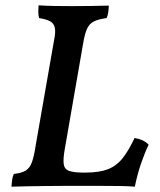

<svg xmlns="http://www.w3.org/2000/svg" viewBox="-20 -699 600 722"><path d="M23 3Q24 -10 25.5 -22Q27 -34 32 -45Q61 -48 76.5 -57.5Q92 -67 100 -89Q108 -111 114 -151L183 -546Q190 -579 186 -595.5Q182 -612 167.5 -619.5Q153 -627 127 -631Q124 -642 124 -654.5Q124 -667 125 -679Q154 -677 185.5 -676.5Q217 -676 251 -676Q284 -676 321 -676.5Q358 -677 389 -678Q389 -665 387 -652.5Q385 -640 381 -631Q350 -627 332.5 -618Q315 -609 306.5 -589Q298 -569 292 -532L224 -141Q217 -102 219.5 -82.5Q222 -63 239.5 -56.5Q257 -50 293 -50H301Q353 -50 385.5 -62.5Q418 -75 441 -104Q464 -133 486 -180Q503 -177 515.5 -171.5Q528 -166 539 -155Q524 -124 510 -83Q496 -42 487 3Q466 1 432 0.5Q398 0 359.5 0Q321 0 284 0Q256 0 222 0Q188 0 153 0.5Q118 1 84.5 1.5Q51 2 23 3Z"/></svg>

Font: Vollkorn Medium
Style: Italic
Weight: 500
Italic angle: -11°
Designer: Friedrich Althausen
Foundry: Friedrich Althausen
Version: Version 5.000